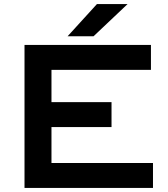

<svg xmlns="http://www.w3.org/2000/svg" viewBox="-20 -920 824 940"><path d="M100 0V-700H719V-578H232V-420H526V-298H232V-122H729V0ZM311 -742.5 454.5 -900H604.5L438 -742.5Z"/></svg>

Font: Science Gothic
Style: Regular
Weight: 400
Designer: Thomas Phinney, Vassil Kateliev, Brandon Buerkle
Foundry: Font Detective LLC
Version: Version 1.018